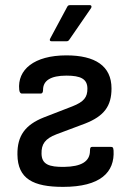

<svg xmlns="http://www.w3.org/2000/svg" viewBox="-20 -717 510 749"><path d="M181 -556H239C244 -556 247 -557 251 -563L335 -685C339 -691 337 -697 330 -697H255C248 -697 245 -696 242 -690L176 -567C172 -560 175 -556 181 -556ZM226 12C372 12 428 -45 423 -130C422 -143 419 -144 411 -144H339C333 -144 331 -140 331 -129C331 -87 297 -67 231 -66C171 -65 143 -76 142 -117C141 -155 156 -176 200 -193L312 -235C386 -264 415 -303 415 -372C415 -460 351 -501 239 -501C113 -501 47 -445 55 -367C56 -358 59 -352 66 -352H139C145 -352 148 -357 148 -367C148 -402 177 -422 239 -422C295 -422 321 -409 321 -371C321 -338 308 -320 262 -302L151 -259C78 -230 47 -187 48 -114C49 -19 110 12 226 12Z"/></svg>

Font: Sofia Sans Cond SemiBold
Style: Regular
Weight: 600
Width: 3
Designer: Botio Nikoltchev, Ani Petrova
Foundry: lettersoup
Version: Version 4.100